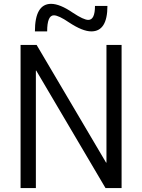

<svg xmlns="http://www.w3.org/2000/svg" viewBox="-20 -960 726 980"><path d="M85 0V-730.5H167L521.5 -129.9H523.4V-730.5H600.6V0H518.6L165 -599.6H163.1V0ZM430.7 -858.4Q464.8 -858.4 464.8 -929.7H528.3Q528.3 -799.8 446.3 -799.8Q401.4 -799.8 332 -845.7Q279.3 -881.8 254.9 -881.8Q220.7 -881.8 220.7 -799.8H158.2Q158.2 -939.5 240.2 -940.4Q286.1 -940.4 352.5 -894.5Q407.2 -858.4 430.7 -858.4Z"/></svg>

Font: Mgen+ 1c regular
Style: Regular
Weight: 400
Designer: [Source Han Sans]
Ryoko NISHIZUKA  (kana & ideographs); Paul D. Hunt (Latin, Greek & Cyrillic); Wenlong ZHANG  (bopomofo
Version: Version 1.059.20150602